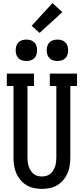

<svg xmlns="http://www.w3.org/2000/svg" viewBox="-20 -1209 540 1237"><path d="M250 8Q224 8 198 2.5Q172 -3 150 -16.5Q128 -30 111 -50.5Q94 -71 84 -95Q74 -119 70.5 -144.5Q67 -170 67 -196V-655H24V-735H199V-655H157V-196Q157 -182 158.5 -167.5Q160 -153 164.5 -139Q169 -125 176.5 -112Q184 -99 195.5 -89.5Q207 -80 221 -76Q235 -72 250 -72Q265 -72 279 -76Q293 -80 304.5 -89.5Q316 -99 323.5 -112Q331 -125 335.5 -139Q340 -153 341.5 -167.5Q343 -182 343 -196V-655H301V-735H476V-655H433V-196Q433 -170 429.5 -144.5Q426 -119 416 -95Q406 -71 389 -50.5Q372 -30 350 -16.5Q328 -3 302 2.5Q276 8 250 8ZM350 -816Q336 -816 322.5 -820Q309 -824 299 -834Q289 -844 285 -857.5Q281 -871 281 -885Q281 -899 285 -912.5Q289 -926 299 -936Q309 -946 322.5 -950Q336 -954 350 -954Q364 -954 377.5 -950Q391 -946 401 -936Q411 -926 415 -912.5Q419 -899 419 -885Q419 -871 415 -857.5Q411 -844 401 -834Q391 -824 377.5 -820Q364 -816 350 -816ZM150 -816Q136 -816 122.5 -820Q109 -824 99 -834Q89 -844 85 -857.5Q81 -871 81 -885Q81 -899 85 -912.5Q89 -926 99 -936Q109 -946 122.5 -950Q136 -954 150 -954Q164 -954 177.5 -950Q191 -946 201 -936Q211 -926 215 -912.5Q219 -899 219 -885Q219 -871 215 -857.5Q211 -844 201 -834Q191 -824 177.5 -820Q164 -816 150 -816ZM235 -997 184 -1043 318 -1189 382 -1131Z"/></svg>

Font: Iosevka Slab Medium
Style: Regular
Weight: 500
Monospace: yes
Designer: Belleve Invis
Foundry: Belleve Invis
Version: Version 11.1.1; ttfautohint (v1.8.3)